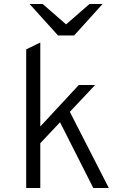

<svg xmlns="http://www.w3.org/2000/svg" viewBox="-20 -933 656 953"><path d="M110 0V-688L180 -722V0ZM179 -221V-304L371 -511H452ZM443 0 272 -338 321 -389 520 0ZM268 -757 127 -913H192L308 -812L424 -913H489L348 -757Z"/></svg>

Font: Overpass Mono Light Light
Style: Regular
Weight: 300
Monospace: yes
Version: Version 4.000